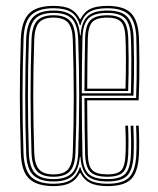

<svg xmlns="http://www.w3.org/2000/svg" viewBox="-20 -626 536 652"><path d="M161.8 6Q107 6 80 -18.2Q53 -42.5 50.8 -104.5Q47.5 -204.5 47.4 -296.9Q47.2 -389.2 50.8 -494Q53 -554 78.6 -580Q104.2 -606 161.8 -606Q198.8 -606 219.4 -595.2Q240 -584.5 251.5 -560.8H253.5Q264.8 -584.8 285.9 -595.4Q307 -606 344.2 -606Q401.2 -606 425.4 -580.8Q449.5 -555.5 451.8 -499Q452.8 -472.8 453.2 -415Q453.8 -357.2 450.8 -285.2H276Q276 -240 276.8 -188Q277.5 -136 278.2 -103.5Q279 -63.2 293.2 -48.5Q307.5 -33.8 344.8 -33.8Q378.2 -33.8 391.4 -47.1Q404.5 -60.5 406.2 -101.8Q407.2 -121.8 407.1 -145.1Q407 -168.5 405.5 -199.2H414.8Q416.2 -170 416.2 -145.9Q416.2 -121.8 415.5 -101.8Q413.5 -57 398.2 -41.4Q383 -25.8 344.8 -25.8Q303 -25.8 286.6 -42.4Q270.2 -59 269 -103Q268 -143.8 267.4 -194.8Q266.8 -245.8 266.8 -293.2H442.2Q444.8 -364.5 444.2 -419Q443.8 -473.5 442.8 -498.8Q440.5 -553 417.9 -575.5Q395.2 -598 344.2 -598Q304 -598 282.9 -584.8Q261.8 -571.5 253.5 -540.5H251.2Q242.5 -571.2 221.8 -584.6Q201 -598 161.8 -598Q110.8 -598 86.4 -574.9Q62 -551.8 60 -494.2Q56.8 -400 56.5 -305.2Q56.2 -210.5 59.8 -106.8Q61.8 -49 85.9 -25.5Q110 -2 161.8 -2Q199.8 -2 220.6 -15.2Q241.5 -28.5 250.8 -58.2H253Q262 -27.8 283.4 -14.9Q304.8 -2 344.8 -2Q396.5 -2 418.4 -23.5Q440.2 -45 442.8 -101.2Q443.8 -120 443.6 -145.5Q443.5 -171 442 -199.2H451Q452.5 -172 452.6 -146.5Q452.8 -121 451.8 -101Q449.2 -42.2 425.6 -18.1Q402 6 344.8 6Q308 6 286.4 -4.6Q264.8 -15.2 253 -38.8H251Q239 -15.2 217.9 -4.6Q196.8 6 161.8 6ZM161.8 -9.8Q115.5 -9.8 93.1 -31.1Q70.8 -52.5 68.8 -106.8Q65.5 -204.5 65.6 -302.1Q65.8 -399.8 68.8 -492.2Q70.8 -545.5 92.4 -567.9Q114 -590.2 161.8 -590.2Q205.8 -590.2 226.9 -570.8Q248 -551.2 251.8 -506.2H253.8Q256.5 -551.2 277.5 -570.8Q298.5 -590.2 344.2 -590.2Q393 -590.2 412.4 -568.6Q431.8 -547 433.8 -497.8Q434.5 -477.2 435.1 -425.9Q435.8 -374.5 433.2 -301.2H257.8Q257.8 -251.8 258.4 -196.8Q259 -141.8 260 -102.8Q261.2 -54.8 280.1 -36.2Q299 -17.8 344.8 -17.8Q387.5 -17.8 405 -35.4Q422.5 -53 424.5 -101.5Q425.5 -124.2 425.2 -149.4Q425 -174.5 423.8 -199.2H432.8Q434 -176.2 434.4 -151.4Q434.8 -126.5 433.8 -101.5Q431.5 -49.5 412.1 -29.6Q392.8 -9.8 344.8 -9.8Q297.8 -9.8 277 -28.6Q256.2 -47.5 253.2 -93.2H251.2Q247.2 -48.8 226.5 -29.2Q205.8 -9.8 161.8 -9.8ZM161.8 -17.8Q203.5 -17.8 223.6 -37.5Q243.8 -57.2 245.5 -107.2Q248.8 -203.5 248.8 -301.4Q248.8 -399.2 245.5 -492.2Q243.8 -541.2 224.4 -561.8Q205 -582.2 161.8 -582.2Q118.2 -582.2 99 -561.5Q79.8 -540.8 78 -492Q74.8 -396.2 74.8 -298.9Q74.8 -201.5 78 -107Q79.8 -58 99.4 -37.9Q119 -17.8 161.8 -17.8ZM257.8 -309H424.5Q426.2 -369.5 426 -421.4Q425.8 -473.2 424.5 -497.5Q422.8 -544.5 404.9 -563.4Q387 -582.2 344.2 -582.2Q298.8 -582.2 280 -562.9Q261.2 -543.5 260 -495.8Q259 -459.2 258.4 -411.9Q257.8 -364.5 257.8 -309ZM161.8 -25.8Q123.5 -25.8 106 -44.2Q88.5 -62.8 87 -107.8Q84 -200 83.8 -294.8Q83.5 -389.5 87 -491.8Q88.8 -537.2 106.2 -555.8Q123.8 -574.2 161.8 -574.2Q200.2 -574.2 217.5 -555.6Q234.8 -537 236.2 -491.8Q239.2 -401.8 239.6 -306.1Q240 -210.5 236.2 -107.8Q234.8 -63 217.5 -44.4Q200.2 -25.8 161.8 -25.8ZM266.8 -317Q266.8 -358.5 267.5 -407.5Q268.2 -456.5 269 -495.8Q270.2 -540.5 287.2 -557.4Q304.2 -574.2 344.2 -574.2Q382.5 -574.2 398.1 -557.4Q413.8 -540.5 415.5 -497.2Q416.2 -472.8 416.8 -427.2Q417.2 -381.8 415.2 -317ZM161.8 -33.8Q196.5 -33.8 211.1 -51Q225.8 -68.2 227.2 -108Q230.5 -204.8 230.5 -298Q230.5 -391.2 227.2 -491.2Q226 -531.8 211.1 -549Q196.2 -566.2 161.8 -566.2Q127 -566.2 112.2 -548.9Q97.5 -531.5 96.2 -491.2Q92.8 -388.5 92.9 -297.6Q93 -206.8 96.2 -108Q97.5 -68.2 112.4 -51Q127.2 -33.8 161.8 -33.8ZM276.2 -325H406.2Q408 -386.5 407.6 -430.8Q407.2 -475 406.2 -497.2Q404.8 -537.5 390.9 -551.9Q377 -566.2 344.2 -566.2Q307.2 -566.2 293.2 -550.8Q279.2 -535.2 278.2 -495Q277.2 -452.8 276.8 -410.4Q276.2 -368 276.2 -325Z"/></svg>

Font: Big Shoulders Inline Display Light
Style: Regular
Weight: 300
Designer: Patric King
Foundry: XO Type Co
Version: Version 1.000